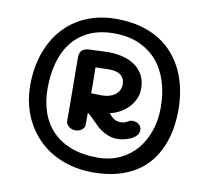

<svg xmlns="http://www.w3.org/2000/svg" viewBox="-95 -872 1265 1146"><g transform="rotate(10 537.0 -299.5)"><path d="M81.1 -285.2Q81.1 -351.1 93.8 -412.1Q106.4 -473.1 131.3 -526.4Q156.2 -579.6 193.4 -623Q230.5 -666.5 279.3 -697.8Q328.1 -729 388.2 -746.1Q448.2 -763.2 519.5 -763.2Q600.6 -763.2 666.3 -745.6Q731.9 -728 782.7 -696.3Q833.5 -664.6 870.4 -620.8Q907.2 -577.1 931.2 -524.7Q955.1 -472.2 966.6 -413.1Q978 -354 978 -291.5Q978 -232.9 968.3 -176.3Q958.5 -119.6 937 -69.1Q915.5 -18.6 881.3 24.2Q847.2 66.9 798.3 97.9Q749.5 128.9 685.1 146.2Q620.6 163.6 538.6 163.6Q468.8 163.6 407.7 147.9Q346.7 132.3 295.7 103.5Q244.6 74.7 204.8 33.9Q165 -6.8 137.5 -56.6Q109.9 -106.4 95.5 -164.3Q81.1 -222.2 81.1 -285.2ZM186.5 -283.7Q186.5 -205.1 209 -139.9Q231.4 -74.7 276.9 -27.6Q322.3 19.5 390.9 45.7Q459.5 71.8 551.8 71.8Q624 71.8 683.1 44.9Q742.2 18.1 783.9 -29.8Q825.7 -77.6 848.6 -143.6Q871.6 -209.5 871.6 -288.1Q871.6 -375 848.6 -446.5Q825.7 -518.1 781.2 -568.8Q736.8 -619.6 671.9 -647.7Q606.9 -675.8 522.9 -675.8Q433.6 -675.8 369.9 -645.5Q306.2 -615.2 265.4 -562.3Q224.6 -509.3 205.6 -437.7Q186.5 -366.2 186.5 -283.7ZM335.4 -109.9Q335.4 -156.2 335.2 -203.1Q335 -250 334.5 -298.6Q334 -347.2 333.5 -398.4Q333 -449.7 333 -504.9Q335.9 -530.8 349.1 -541.3Q362.3 -551.8 385.7 -554.7L426.3 -556.2Q478 -559.1 507.8 -559.1Q552.2 -559.1 593.8 -549.1Q635.3 -539.1 667 -517.1Q698.7 -495.1 717.8 -460.9Q736.8 -426.8 736.8 -378.4Q736.8 -343.8 722.9 -314Q709 -284.2 686.5 -261.2Q664.1 -238.3 635.3 -223.1Q606.4 -208 577.1 -202.1Q586.9 -190.9 595 -183.1Q603 -175.3 611.3 -170.2Q619.6 -165 629.2 -162.6Q638.7 -160.2 651.9 -160.2Q666 -160.2 674.3 -163.3Q682.6 -166.5 689.5 -170.4Q696.3 -174.3 702.9 -177.5Q709.5 -180.7 719.7 -180.7Q742.7 -180.7 758.8 -168Q774.9 -155.3 774.9 -133.3Q774.9 -114.3 761.5 -100.1Q748 -85.9 728.8 -76.9Q709.5 -67.9 687.7 -63.2Q666 -58.6 649.4 -58.6Q619.6 -58.6 594.2 -68.1Q568.8 -77.6 545.9 -93.3Q532.2 -103 520.5 -114.5Q508.8 -126 497.1 -137.7Q485.4 -149.4 473.6 -160.9Q461.9 -172.4 448.2 -182.1V-110.8Q448.2 -98.6 442.6 -90.1Q437 -81.5 428.5 -75.9Q419.9 -70.3 410.2 -67.9Q400.4 -65.4 392.1 -65.4Q382.8 -65.4 373.3 -68.4Q363.8 -71.3 355.7 -77.1Q347.7 -83 342 -91.3Q336.4 -99.6 335.4 -109.9ZM447.8 -299.8Q463.4 -299.8 479.2 -299.1Q495.1 -298.3 513.7 -298.3Q533.7 -298.3 553.5 -303.2Q573.2 -308.1 588.9 -318.8Q604.5 -329.6 614.3 -346.2Q624 -362.8 624 -385.7Q624 -405.3 616.7 -419.2Q609.4 -433.1 596.7 -441.9Q584 -450.7 567.1 -454.6Q550.3 -458.5 531.7 -458.5Q529.8 -458.5 526.6 -458.5Q523.4 -458.5 514.9 -458.3Q506.3 -458 490.2 -457.5Q474.1 -457 446.3 -456.5Q446.8 -436 447 -417Q447.3 -397.9 447.5 -379.2Q447.8 -360.4 447.8 -340.8Q447.8 -321.3 447.8 -299.8Z"/></g></svg>

Font: Autour One
Style: Regular
Weight: 400
Version: Version 1.007; ttfautohint (v0.92) -l 24 -r 24 -G 200 -x 7 -